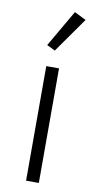

<svg xmlns="http://www.w3.org/2000/svg" viewBox="-88 -806 419 845"><g transform="rotate(10 121.5 -384.0)"><path d="M150 0H93V-512H150ZM228 -742 118 -586 81 -604 176 -768Z"/></g></svg>

Font: IBM Plex Sans Light
Style: Regular
Weight: 300
Designer: Mike Abbink, Paul van der Laan, Pieter van Rosmalen
Foundry: Bold Monday
Version: Version 3.201